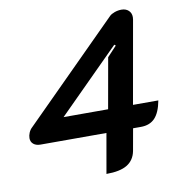

<svg xmlns="http://www.w3.org/2000/svg" viewBox="-81 -783 812 866"><g transform="rotate(-10 325.5 -350.0)"><path d="M369 -173H67Q47 -173 35 -183Q23 -193 23 -210Q23 -222 28.5 -235Q34 -248 44 -257L477 -690Q485 -698 500.5 -703.5Q516 -709 532 -709Q552 -709 564.5 -697.5Q577 -686 577 -667Q577 -660 576 -656L509 -277H625Q615 -223 591.5 -198Q568 -173 527 -173H491L473 -72Q465 -31 432.5 -11Q400 9 337 9ZM395 -277 436 -508 479 -554 473 -559 191 -277Z"/></g></svg>

Font: K2D SemiBold
Style: Italic
Weight: 600
Italic angle: -10°
Designer: Katatrad Aksorn Co.,Ltd.
Foundry: Cadson Demak Co.,Ltd.
Version: Version 1.000; ttfautohint (v1.6)